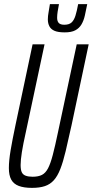

<svg xmlns="http://www.w3.org/2000/svg" viewBox="-20 -903 450 931"><path d="M135 8Q96 8 71 -1.5Q46 -11 34.5 -32Q23 -53 23 -88Q23 -124 31.5 -174.5Q40 -225 55 -296L138 -688H196L105 -261Q92 -203 86 -165Q80 -127 80 -103Q80 -80 85.5 -68Q91 -56 104.5 -51Q118 -46 138 -46Q166 -46 183.5 -55Q201 -64 213 -87Q225 -110 236 -152Q247 -194 261 -261L352 -688H410L327 -296Q311 -223 298.5 -170.5Q286 -118 272.5 -83.5Q259 -49 241 -29Q223 -9 197.5 -0.5Q172 8 135 8ZM294 -746Q262 -746 244.5 -753.5Q227 -761 219.5 -775.5Q212 -790 212 -809Q212 -825 215.5 -843.5Q219 -862 222 -883H266Q262 -863 259.5 -846.5Q257 -830 257 -817Q257 -800 265 -791.5Q273 -783 292 -783Q315 -783 327 -794Q339 -805 346 -827.5Q353 -850 359 -883H403Q397 -853 391.5 -828Q386 -803 375 -784.5Q364 -766 345 -756Q326 -746 294 -746Z"/></svg>

Font: Saira UltraCondensed
Style: Italic
Weight: 400
Width: 1
Italic angle: -12°
Designer: Hector Gatti with collaboration of the Omnibus-Type team
Foundry: Omnibus-Type
Version: Version 1.101